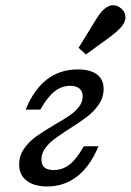

<svg xmlns="http://www.w3.org/2000/svg" viewBox="-20 -685 488 717"><path d="M51.6 -70.2Q51.6 -104 70.2 -130.2Q88.7 -156.5 114.5 -175Q140.3 -193.5 183.9 -219.4Q219.4 -239.5 240.3 -254Q261.3 -268.5 275 -286.3Q288.7 -304 288.7 -325Q288.7 -344.4 276.6 -354.4Q264.5 -364.5 241.9 -364.5Q209.7 -364.5 183.1 -343.1Q156.5 -321.8 130.6 -275.8H75.8Q106.5 -350.8 155.2 -388.3Q204 -425.8 270.2 -425.8Q316.9 -425.8 341.9 -407.3Q366.9 -388.7 366.9 -353.2Q366.9 -321 349.2 -295.2Q331.5 -269.4 306.5 -250Q281.5 -230.6 240.3 -204.8Q204 -181.5 183.5 -166.1Q162.9 -150.8 148.8 -131.5Q134.7 -112.1 134.7 -89.5Q134.7 -69.4 146 -59.7Q157.3 -50 180.6 -50Q213.7 -50 240.3 -71Q266.9 -91.9 292.7 -138.7H347.6Q317.7 -65.3 269 -27Q220.2 11.3 156.5 11.3Q107.3 11.3 79.4 -10.5Q51.6 -32.3 51.6 -70.2ZM318.5 -579.8Q330.6 -600 341.1 -616.5Q351.6 -633.1 360.5 -642.7Q379.8 -663.7 398.8 -665.3Q417.7 -666.9 433.9 -652.4Q449.2 -638.7 448.4 -619Q447.6 -599.2 428.2 -579Q416.1 -566.9 397.2 -552Q378.2 -537.1 354.8 -521Q336.3 -507.3 327.4 -500.8Q318.5 -494.4 300.8 -481.5L273.4 -506.5Q286.3 -527.4 297.6 -545.6Q308.9 -563.7 318.5 -579.8Z"/></svg>

Font: Playfair Micro SmCond SmLight
Style: Italic
Weight: 360
Width: 4
Italic angle: -15.6°
Designer: Claus Eggers Sørensen
Foundry: Claus Eggers Sørensen
Version: Version 2.203;Glyphs 3.3 (3326)